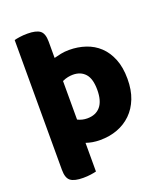

<svg xmlns="http://www.w3.org/2000/svg" viewBox="-151 -762 889 1039"><g transform="rotate(-20 293.5 -242.5)"><path d="M305 15Q281 15 261 11.5Q241 8 224 2V167Q213 170 192.5 173Q172 176 148 176Q98 176 76 159.5Q54 143 54 96V-652Q65 -655 85.5 -658Q106 -661 130 -661Q180 -661 202 -644.5Q224 -628 224 -581V-487Q242 -492 264 -496.5Q286 -501 312 -501Q362 -501 406.5 -486Q451 -471 484 -440Q517 -409 536.5 -361Q556 -313 556 -246Q556 -182 537 -133.5Q518 -85 484 -52Q450 -19 404.5 -2Q359 15 305 15ZM279 -119Q329 -119 355.5 -151Q382 -183 382 -246Q382 -310 356 -339Q330 -368 285 -368Q272 -368 256.5 -365Q241 -362 224 -354V-132Q250 -119 279 -119Z"/></g></svg>

Font: Baloo Da 2 ExtraBold
Style: Regular
Weight: 800
Designer: Noopur Datye, Sulekha Rajkumar and Ek Type
Foundry: Ek Type
Version: Version 1.640;hotconv 1.0.111;makeotfexe 2.5.65597; ttfautoh